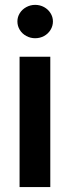

<svg xmlns="http://www.w3.org/2000/svg" viewBox="-20 -761 284 781"><path d="M59.6 -530.3H184.6V0H59.6ZM50.8 -673.8Q50.8 -691.9 60.5 -707.5Q70.3 -723.1 87.2 -732.2Q104 -741.2 123 -741.2Q142.6 -741.2 159.2 -732.2Q175.8 -723.1 185.5 -707.5Q195.3 -691.9 195.3 -673.8Q195.3 -655.3 185.5 -639.4Q175.8 -623.5 159.2 -614.5Q142.6 -605.5 123 -605.5Q104 -605.5 87.2 -614.5Q70.3 -623.5 60.5 -639.4Q50.8 -655.3 50.8 -673.8Z"/></svg>

Font: Pretendard Std SemiBold
Style: Regular
Weight: 600
Designer: Base glyphs from Inter by Rasmus Andersson; Hangeul glyphs from Noto Sans CJK(Source Han Sans) by Jang Soo-young and Kan
Foundry: Kil Hyung-jin
Version: Version 1.309